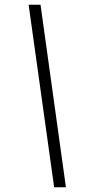

<svg xmlns="http://www.w3.org/2000/svg" viewBox="-20 -731 387 812"><path d="M101.1 -710.9H151.4L258.8 61H209Z"/></svg>

Font: TypoPRO Roboto
Style: Italic
Weight: 300
Italic angle: -12°
Designer: Google
Version: Version 2.136; 2016